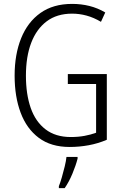

<svg xmlns="http://www.w3.org/2000/svg" viewBox="-20 -744 630 985"><path d="M328 -364H528V-27Q484 -8 435.5 1Q387 10 337 10Q242 10 179.5 -36.5Q117 -83 86 -165.5Q55 -248 55 -356Q55 -465 88.5 -548Q122 -631 187.5 -677.5Q253 -724 350 -724Q396 -724 438.5 -713.5Q481 -703 520 -680L498 -632Q461 -654 424 -664Q387 -674 350 -674Q272 -674 219.5 -634.5Q167 -595 140 -524Q113 -453 113 -356Q113 -261 137.5 -190.5Q162 -120 213.5 -80.5Q265 -41 343 -41Q381 -41 413.5 -47Q446 -53 473 -63V-313H328ZM378 70Q369 105 351.5 147Q334 189 312 221H282V211Q289 194 297 166.5Q305 139 312 110Q319 81 321 61H378Z"/></svg>

Font: Noto Sans Sinhala UI Condensed Light
Style: Regular
Weight: 300
Width: 3
Designer: Jelle Bosma - Monotype Design Team
Foundry: Monotype Imaging Inc.
Version: Version 2.006; ttfautohint (v1.8.4.7-5d5b)